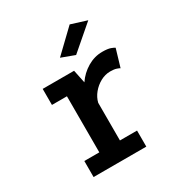

<svg xmlns="http://www.w3.org/2000/svg" viewBox="-167 -825 885 943"><g transform="rotate(-30 275.0 -354.0)"><path d="M91 0V-91H176V-409H91V-500H269L284.5 -425.5Q310.5 -464 350.5 -487.8Q390.5 -511.5 435 -511.5Q466 -511.5 482 -505.5Q498 -499.5 502.5 -496L473 -396.5Q469 -399.5 455.8 -404Q442.5 -408.5 420.5 -408.5Q392 -408.5 365.2 -394Q338.5 -379.5 319 -355.8Q299.5 -332 293 -304.5V-91H390V0ZM316.5 -562 241 -590 364 -708 453.5 -680Z"/></g></svg>

Font: Trispace SemiCondensed Medium
Style: Regular
Weight: 500
Width: 4
Designer: Tyler Finck
Foundry: Etcetera Type Company
Version: Version 1.210; ttfautohint (v1.8.3)